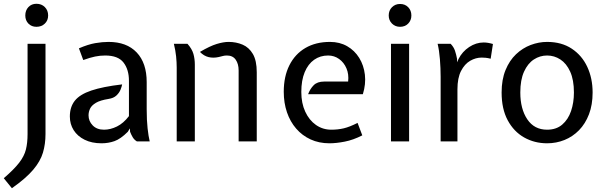

<svg xmlns="http://www.w3.org/2000/svg" viewBox="-45 -749 3203 1017"><path d="M18 248 -25 195Q29.5 148 56.5 113Q83.5 78 92.2 43Q101 8 101 -39V-517H196V-39Q196 14 182.5 59.5Q169 105 130.8 150.2Q92.5 195.5 18 248ZM148 -607Q122 -607 105.5 -624Q89 -641 89 -667Q89 -694 105.5 -711.5Q122 -729 148 -729Q175 -729 192.5 -711.5Q210 -694 210 -667Q210 -641 192.5 -624Q175 -607 148 -607Z M493 10Q441 10 403.2 -8.8Q365.5 -27.5 345.2 -59.5Q325 -91.5 325 -132Q325 -182.5 351.5 -215.8Q378 -249 438.8 -269.5Q499.5 -290 602 -302Q600 -290 593.2 -273.5Q586.5 -257 571.5 -243Q556.5 -229 530 -225Q486 -218 463.2 -204.5Q440.5 -191 432.2 -173.8Q424 -156.5 424 -138Q424 -107.5 446 -84.8Q468 -62 506 -62Q540 -62 574.5 -79Q609 -96 638 -134V-321Q638 -380.5 609.2 -417.8Q580.5 -455 512 -455Q485 -455 458.5 -449.5Q432 -444 396 -431L373 -493Q422 -514 459.5 -520.5Q497 -527 530 -527Q626 -527 679 -471.2Q732 -415.5 732 -314V-171Q732 -111 736.8 -68.8Q741.5 -26.5 748 0H680Q666 -8.5 658 -22Q650 -35.5 644 -51L643 -69L632 -51Q594 -13 561.5 -1.5Q529 10 493 10Z M1219 0V-376Q1219 -410.5 1203.5 -432.8Q1188 -455 1157 -455Q1145 -455 1136 -452.5Q1127 -450 1114 -447Q1085 -440.5 1060 -446.5Q1035 -452.5 1014 -474Q1067.5 -505.5 1103.2 -516.2Q1139 -527 1166 -527Q1206 -527 1240 -512.5Q1274 -498 1294.5 -463Q1315 -428 1315 -366V0ZM891 0V-391Q891 -419 887.8 -450.5Q884.5 -482 876 -517H948Q972 -490 979.5 -463.5Q987 -437 987 -407V0Z M1700 10Q1645 10 1600.2 -10.5Q1555.5 -31 1523.8 -67.8Q1492 -104.5 1475 -154.2Q1458 -204 1458 -263Q1458 -344 1487.8 -403.2Q1517.5 -462.5 1572.5 -494.8Q1627.5 -527 1703 -527Q1754.5 -527 1794 -504.2Q1833.5 -481.5 1857.8 -442.2Q1882 -403 1887.8 -353.2Q1893.5 -303.5 1877 -250H1587Q1597.5 -278.5 1616.8 -297.8Q1636 -317 1672 -317H1799Q1803.5 -355.5 1790.2 -386.8Q1777 -418 1751.2 -436.5Q1725.5 -455 1693 -455Q1651 -455 1619 -432.5Q1587 -410 1569 -366.8Q1551 -323.5 1551 -262Q1551 -202.5 1571.8 -157.5Q1592.5 -112.5 1628.5 -87.2Q1664.5 -62 1710 -62Q1744.5 -62 1775.5 -69.2Q1806.5 -76.5 1849 -98L1874 -32Q1826 -7.5 1781 1.2Q1736 10 1700 10Z M2026 0V-517H2122V0ZM2074 -607Q2048.5 -607 2031.2 -624.2Q2014 -641.5 2014 -667Q2014 -693.5 2031.2 -710.8Q2048.5 -728 2074 -728Q2100.5 -728 2117.2 -710.8Q2134 -693.5 2134 -667Q2134 -641.5 2117.2 -624.2Q2100.5 -607 2074 -607Z M2289 0V-342Q2289 -388 2285.2 -435Q2281.5 -482 2273 -517H2342Q2358 -500.5 2364.8 -480.8Q2371.5 -461 2376 -437V-419L2384 -437Q2403.5 -475.5 2440 -499.8Q2476.5 -524 2517 -524Q2528.5 -524 2540.5 -522Q2552.5 -520 2566 -516L2554 -438Q2538.5 -442 2526.8 -443Q2515 -444 2506 -444Q2475 -444 2445.5 -427Q2416 -410 2397 -373Q2378 -336 2378 -276V0Z M2853 10Q2786 10 2731.2 -21Q2676.5 -52 2644.2 -112Q2612 -172 2612 -259Q2612 -327.5 2632.8 -378Q2653.5 -428.5 2688.2 -461.5Q2723 -494.5 2766 -510.8Q2809 -527 2853 -527Q2929.5 -527 2983.5 -491.2Q3037.5 -455.5 3065.8 -394.8Q3094 -334 3094 -259Q3094 -194 3074.8 -143.8Q3055.5 -93.5 3022 -59.2Q2988.5 -25 2945 -7.5Q2901.5 10 2853 10ZM2853 -62Q2901.5 -62 2933 -89Q2964.5 -116 2979.8 -160.8Q2995 -205.5 2995 -259Q2995 -326 2975.2 -369.5Q2955.5 -413 2923.2 -434Q2891 -455 2853 -455Q2815 -455 2782.8 -434Q2750.5 -413 2730.8 -369.5Q2711 -326 2711 -259Q2711 -172 2748 -117Q2785 -62 2853 -62Z"/></svg>

Font: Expletus Sans
Style: Regular
Weight: 400
Designer: Jasper de Waard
Foundry: Designtown
Version: Version 7.500